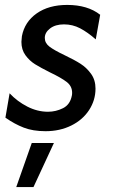

<svg xmlns="http://www.w3.org/2000/svg" viewBox="-20 -523 469 780"><path d="M175 -69Q132 -69 91 -90Q50 -111 19 -144L2 -45Q39 -19 76.5 -4.5Q114 10 165 10Q223 10 269.5 -13Q316 -36 342 -76Q368 -116 368 -163Q368 -198 350 -223Q332 -248 307 -264Q282 -280 242 -299Q200 -319 181 -333.5Q162 -348 162 -369Q162 -391 183.5 -407.5Q205 -424 240 -424Q275 -424 305.5 -408Q336 -392 369 -363L387 -463Q336 -503 253 -503Q178 -503 129 -468.5Q80 -434 69 -376Q67 -360 67 -353Q67 -321 83.5 -298.5Q100 -276 122.5 -262Q145 -248 183 -229Q229 -207 251 -190Q273 -173 273 -146Q273 -139 272 -135Q265 -98 236 -83.5Q207 -69 175 -69ZM199 58H109L46 237H116Z"/></svg>

Font: Geom
Style: Italic
Weight: 400
Italic angle: -10°
Version: Version 1.102